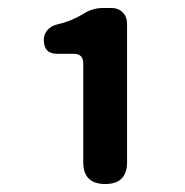

<svg xmlns="http://www.w3.org/2000/svg" viewBox="-20 -894 464 482"><path d="M244 -432Q189 -432 189 -487V-735Q189 -759 165 -759H123Q90 -759 90 -794Q90 -809 100 -819.5Q110 -830 125 -833Q157 -840 189 -859Q212 -874 239 -874H259Q277 -874 288 -863Q299 -852 299 -834V-653V-487Q299 -432 244 -432Z"/></svg>

Font: GenSenRounded JP B
Style: Regular
Weight: 700
Version: Version 1.501;PS 1;hotconv 16.6.51;makeotf.lib2.5.65220